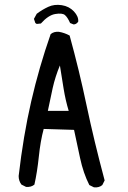

<svg xmlns="http://www.w3.org/2000/svg" viewBox="-20 -807 540 809"><path d="M376 -17.6 356.4 -27.3Q331.1 -77.1 317.4 -141.1Q303.7 -205.1 292 -259.8L164.1 -263.7Q150.4 -212.9 143.6 -147Q136.7 -81.1 125 -29.3Q111.3 -17.6 89.8 -19.5L70.3 -29.3Q58.6 -44.9 58.6 -65.4Q78.1 -234.4 111.3 -378.9Q144.5 -523.4 193.4 -663.1Q207 -674.8 228.5 -672.9Q252 -668.9 273.4 -657.2Q313.5 -511.7 344.7 -363.3Q376 -214.8 420.9 -46.9L411.1 -27.3Q397.5 -15.6 376 -17.6ZM269.5 -339.8Q255.9 -384.8 248 -433.6Q240.2 -482.4 232.4 -531.2Q212.9 -484.4 202.1 -436.5Q191.4 -388.7 181.6 -339.8ZM290 -704.1 275.4 -710Q264.6 -734.4 253.4 -743.7Q242.2 -752.9 212.9 -748Q183.6 -743.2 152.3 -708L134.8 -706.1L128.9 -710L123 -727.5L134.8 -749Q158.2 -766.6 183.6 -778.3Q209 -790 240.2 -785.2Q271.5 -780.3 291.5 -758.8Q311.5 -737.3 309.6 -715.8Q301.8 -704.1 290 -704.1Z"/></svg>

Font: NaikaiFont
Style: Regular-Lite
Weight: 400
Version: Version 1.67